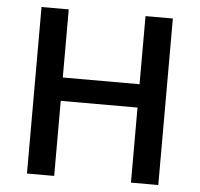

<svg xmlns="http://www.w3.org/2000/svg" viewBox="-51 -767 854 820"><g transform="rotate(5 375.5 -357.0)"><path d="M657.2 0H540V-321.8H210.9V0H94.2V-713.9H210.9V-421.9H540V-713.9H657.2Z"/></g></svg>

Font: Samim Medium FD
Style: Medium-FD
Weight: 500
Foundry: DejaVu fonts team - Redesigned by Saber Rastikerdar
Version: Version 4.0.5